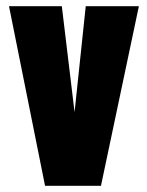

<svg xmlns="http://www.w3.org/2000/svg" viewBox="-20 -598 472 618"><path d="M125 0 9 -578H179L220 -237L256 -578H427L305 0Z"/></svg>

Font: Oswald Heavy
Style: Regular
Weight: 400
Designer: Vernon Adams
Foundry: Vernon Adams
Version: Version 4.101